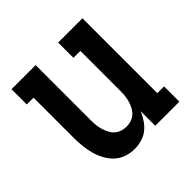

<svg xmlns="http://www.w3.org/2000/svg" viewBox="-142 -648 783 783"><g transform="rotate(-45 250.0 -256.0)"><path d="M209 8Q185 8 162 0Q139 -8 122 -24Q105 -40 93.5 -61.5Q82 -83 76 -106Q70 -129 67.5 -152.5Q65 -176 65 -200V-432H26V-520H165V-200Q165 -186 166.5 -172.5Q168 -159 172 -145.5Q176 -132 182.5 -119.5Q189 -107 199 -98Q209 -89 222.5 -84.5Q236 -80 250 -80Q264 -80 277.5 -84.5Q291 -89 301 -98Q311 -107 317.5 -119.5Q324 -132 328 -145.5Q332 -159 333.5 -172.5Q335 -186 335 -200V-432H295V-520H435V-88H474V0H335V-84Q327 -65 315 -47Q303 -29 287 -16.5Q271 -4 250.5 2Q230 8 209 8Z"/></g></svg>

Font: Iosevka Curly Slab Semibold
Style: Regular
Weight: 600
Monospace: yes
Designer: Belleve Invis
Foundry: Belleve Invis
Version: Version 22.1.2; ttfautohint (v1.8.4)